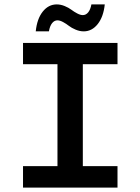

<svg xmlns="http://www.w3.org/2000/svg" viewBox="-20 -856 640 876"><path d="M143.1 -712.9Q148.9 -770 175 -803Q201.2 -835.9 238.8 -835.9Q256.8 -835.9 275.1 -828.4Q293.5 -820.8 305.7 -811.5Q317.9 -802.2 332.3 -794.7Q346.7 -787.1 357.9 -787.1Q372.1 -787.1 382.3 -799.6Q392.6 -812 397 -835.9H458Q452.1 -779.3 425.8 -746.1Q399.4 -712.9 361.8 -712.9Q343.8 -712.9 325.2 -720.7Q306.6 -728.5 294.4 -738Q282.2 -747.6 267.8 -755.4Q253.4 -763.2 242.2 -763.2Q228 -763.2 217.8 -750.5Q207.5 -737.8 203.1 -712.9ZM85 0V-98.1H242.2V-563H85V-660.2H516.1V-563H357.9V-98.1H516.1V0Z"/></svg>

Font: Office Code Pro Medium
Style: Regular
Weight: 500
Designer: Nathan Rutzky & Paul D. Hunt
Foundry: Adobe Systems Incorporated
Version: Version 1.004;PS 001.004;hotconv 1.0.70;makeotf.lib2.5.58329